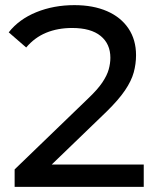

<svg xmlns="http://www.w3.org/2000/svg" viewBox="-20 -728 614 748"><path d="M37 0V-68L322 -343Q360 -379 378.5 -406.5Q397 -434 403.5 -457.5Q410 -481 410 -503Q410 -557 372 -588Q334 -619 261 -619Q205 -619 160 -600.5Q115 -582 82 -543L14 -602Q54 -653 121.5 -680.5Q189 -708 270 -708Q343 -708 397 -684.5Q451 -661 480.5 -617Q510 -573 510 -513Q510 -479 501 -446Q492 -413 467 -376Q442 -339 395 -293L141 -48L117 -87H540V0Z"/></svg>

Font: MOST Montserrat Medium
Style: Regular
Weight: 500
Designer: Julieta Ulanovsky
Foundry: Julieta Ulanovsky
Version: Version 8.000;March 11, 2024;FontCreator 15.0.0.2926 64-bit